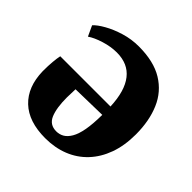

<svg xmlns="http://www.w3.org/2000/svg" viewBox="-151 -683 827 827"><g transform="rotate(45 262.0 -269.5)"><path d="M236 13.5Q135 13.5 80.8 -38Q26.5 -89.5 24.5 -183Q24.5 -217.5 26.8 -241.8Q29 -266 32.5 -282H338.5Q336.5 -328 326.5 -362.2Q316.5 -396.5 298.2 -419.8Q280 -443 253.8 -454.5Q227.5 -466 193.5 -466Q157.5 -466 118.2 -453.8Q79 -441.5 57 -426L35 -473.5Q50 -490 81.8 -508Q113.5 -526 155.5 -538.8Q197.5 -551.5 242 -551.5Q333 -551.5 390.2 -516.5Q447.5 -481.5 474.2 -419Q501 -356.5 501 -274Q501 -206.5 481.8 -153.2Q462.5 -100 427.5 -62.8Q392.5 -25.5 343.8 -6Q295 13.5 236 13.5ZM249 -41Q268 -41 284 -50.2Q300 -59.5 312.5 -80.8Q325 -102 331.8 -139Q338.5 -176 339 -231.5L179.5 -228Q179 -215.5 178.8 -202.5Q178.5 -189.5 178 -177.5Q178 -113 193.2 -77Q208.5 -41 249 -41Z"/></g></svg>

Font: Merriweather 60pt ExtraBold
Style: Regular
Weight: 800
Version: Version 2.100